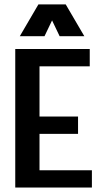

<svg xmlns="http://www.w3.org/2000/svg" viewBox="-20 -846 478 866"><path d="M48.8 -625H384.8V-546.9H158.2V-320.3H332V-242.2H158.2V-78.1H394.5V0H48.8ZM360.4 -682.6H249L194.3 -796.9H235.4L180.7 -682.6H69.3L153.3 -826.2H276.4Z"/></svg>

Font: Sudo Variable
Style: Regular
Weight: 400
Monospace: yes
Designer: Jens Kutilek
Foundry: Jens Kutilek
Version: Version 0.040